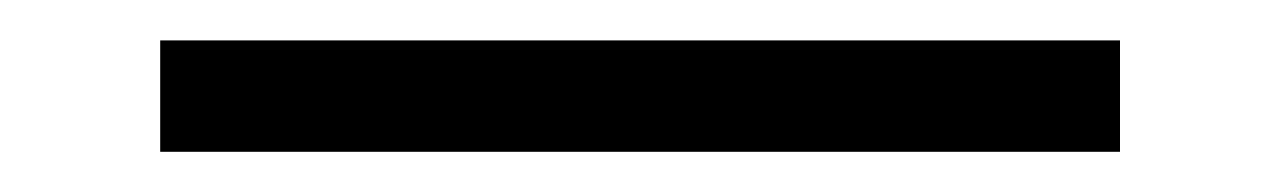

<svg xmlns="http://www.w3.org/2000/svg" viewBox="-20 55 640 96"><path d="M60.1 130.9V75.2H540V130.9Z"/></svg>

Font: Office Code Pro D Light
Style: Regular
Weight: 300
Designer: Nathan Rutzky & Paul D. Hunt
Foundry: Adobe Systems Incorporated
Version: Version 1.004;PS 001.004;hotconv 1.0.70;makeotf.lib2.5.58329